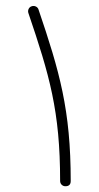

<svg xmlns="http://www.w3.org/2000/svg" viewBox="-20 -610 333 647"><path d="M86.9 -588.9C77.6 -586.4 72.3 -575.2 75.7 -565.9C146.5 -357.4 182.6 -235.8 182.6 0C182.6 9.8 190.4 17.6 200.2 17.6C212.4 17.6 218.3 11.7 218.3 0C218.3 -239.7 180.7 -369.1 109.9 -577.6C107.4 -586.9 96.2 -592.3 86.9 -588.9Z"/></svg>

Font: Mikhak ExtraLight
Style: Regular
Weight: 200
Designer: Amin Abedi
Version: Version 3.2